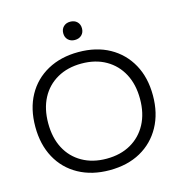

<svg xmlns="http://www.w3.org/2000/svg" viewBox="-132 -1050 1105 1178"><g transform="rotate(-15 420.5 -461.5)"><path d="M420 10Q308 10 223.5 -36.5Q139 -83 93 -167.5Q47 -252 47 -365Q47 -479 93 -563Q139 -647 223.5 -693.5Q308 -740 420 -740Q534 -740 617.5 -693.5Q701 -647 747.5 -563Q794 -479 794 -365Q794 -252 747.5 -167.5Q701 -83 617.5 -36.5Q534 10 420 10ZM420 -63Q509 -63 574.5 -100.5Q640 -138 676 -205.5Q712 -273 712 -365Q712 -457 676 -524.5Q640 -592 574.5 -629.5Q509 -667 420 -667Q332 -667 266 -629.5Q200 -592 164.5 -524.5Q129 -457 129 -365Q129 -273 164.5 -205.5Q200 -138 266 -100.5Q332 -63 420 -63ZM420 -817Q394 -817 377.5 -833Q361 -849 361 -875Q361 -901 377.5 -917Q394 -933 420 -933Q447 -933 463.5 -917Q480 -901 480 -875Q480 -849 463.5 -833Q447 -817 420 -817Z"/></g></svg>

Font: M PLUS 2
Style: Regular
Weight: 400
Designer: Coji Morishita
Foundry: UNDERFOREST DESIGN
Version: Version 1.001